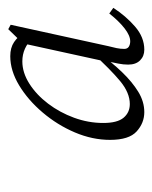

<svg xmlns="http://www.w3.org/2000/svg" viewBox="29 -826 378 477"><g transform="rotate(-90 218.5 -588.0)"><path d="M178 -419Q151 -419 130 -438Q109 -457 109 -504Q109 -548 127.5 -591.5Q146 -635 177 -671.5Q208 -708 244.5 -730Q281 -752 317 -752Q338 -752 352 -742.5Q366 -733 378 -715L362 -696Q350 -709 335.5 -715.5Q321 -722 304 -722Q276 -722 248.5 -704.5Q221 -687 199 -658Q177 -629 164 -593.5Q151 -558 151 -521Q151 -486 164 -470.5Q177 -455 198 -455Q226 -455 255 -479Q284 -503 325 -548L332 -531H324Q302 -500 277.5 -474.5Q253 -449 228.5 -434Q204 -419 178 -419ZM333 -419Q317 -419 306.5 -429.5Q296 -440 296 -459Q296 -471 298.5 -483.5Q301 -496 304 -510L305 -521L349 -722L353 -725L384 -757L395 -751L342 -509Q339 -498 337 -488Q335 -478 335 -469Q335 -461 340.5 -457.5Q346 -454 354 -454Q368 -454 386 -468Q404 -482 423 -506L437 -496Q417 -465 390.5 -442Q364 -419 333 -419Z"/></g></svg>

Font: Source Serif 4 18pt Light
Style: Italic
Weight: 300
Italic angle: -12°
Designer: Frank Grießhammer
Foundry: Adobe Systems Incorporated
Version: Version 4.004;hotconv 1.0.116;makeotfexe 2.5.65601